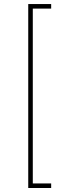

<svg xmlns="http://www.w3.org/2000/svg" viewBox="-20 -791 345 949"><path d="M119.6 138.2V-771H232.9V-748.5H142.1V115.7H232.9V138.2Z"/></svg>

Font: Inter 17pt Thin
Style: Regular
Weight: 250
Version: Version 4.001;git-66647c0bb